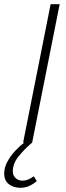

<svg xmlns="http://www.w3.org/2000/svg" viewBox="-71 -679 313 914"><path d="M26 215Q-6 215 -28.5 198Q-51 181 -51 147Q-51 119 -36 91Q-21 63 1 39.5Q23 16 44 0H39L170 -659H213L82 0Q47 29 18.5 64Q-10 99 -10 136Q-10 157 3.5 169Q17 181 37 181Q62 181 90 160L104 183Q85 199 66.5 207Q48 215 26 215Z"/></svg>

Font: Source Sans 3 ExtraLight Light
Style: Italic
Weight: 300
Italic angle: -11°
Version: Version 3.052;hotconv 1.1.0;makeotfexe 2.6.0